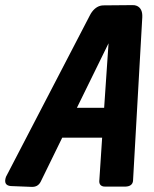

<svg xmlns="http://www.w3.org/2000/svg" viewBox="-79 -726 598 747"><path d="M220.2 -306.6H326.2L343.3 -557.6ZM163.1 -190.4 79.1 -18.6Q67.9 2.9 42 1L-34.2 -2Q-34.7 -2 -36.1 -2Q-67.4 -4.4 -55.7 -38.1L270.5 -666Q273.9 -672.9 278.8 -679.7Q297.9 -705.1 324.2 -705.1L436.5 -706.1Q445.8 -706.5 453.6 -703.1Q476.1 -692.9 474.6 -659.2L438.5 -21.5Q435.5 -1 409.2 0H330.1Q326.7 0 323.2 -0.5Q304.7 -4.4 307.6 -26.4L318.4 -190.4Z"/></svg>

Font: Allan
Style: Bold
Weight: 700
Version: Version 1.005